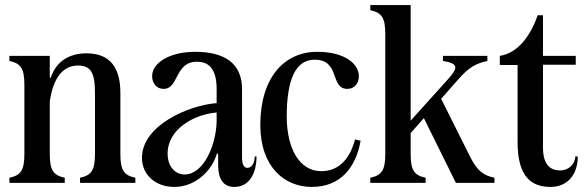

<svg xmlns="http://www.w3.org/2000/svg" viewBox="-20 -720 2314 756"><path d="M17 0H235V-20C190 -30 176 -49 176 -114V-320C189 -412 227 -462 287 -462C338 -462 354 -433 354 -353V-114C354 -49 340 -30 295 -20V0H513V-20C468 -30 454 -49 454 -114V-354C454 -454 413 -510 321 -510C250 -510 200 -476 180 -414H176V-500H17V-480C62 -470 76 -451 76 -386V-114C76 -49 62 -30 17 -20Z M903 16C960 16 990 -35 990 -104H983C983 -74 968 -59 954 -59C940 -59 933 -74 933 -100V-370C933 -468 867 -516 749 -516C650 -516 579 -474 579 -420C579 -394 595 -370 624 -370C685 -370 667 -477 756 -477C794 -477 833 -458 833 -370V-314C725 -306 539 -227 539 -99C539 -29 595 16 666 16C757 16 818 -57 834 -115H839V-70C839 -15 859 16 903 16ZM640 -115C640 -213 746 -270 833 -277V-242C831 -149 782 -33 707 -33C668 -33 640 -66 640 -115Z M1207 16C1322 16 1381 -61 1400 -166L1378 -171C1353 -77 1300 -46 1245 -46C1157 -46 1109 -139 1109 -261C1109 -407 1144 -485 1219 -485C1321 -485 1278 -370 1348 -370C1374 -370 1393 -390 1393 -420C1393 -469 1337 -516 1229 -516C1099 -516 1005 -414 1005 -228C1005 -61 1102 16 1207 16Z M1438 0H1656V-20C1611 -30 1597 -49 1597 -114V-196L1649 -255L1775 0H1927V-20C1882 -30 1859 -47 1830 -105L1717 -331L1784 -407C1827 -456 1854 -470 1899 -480V-500H1724V-480C1783 -470 1787 -456 1744 -408L1597 -245V-700H1438V-680C1483 -670 1497 -651 1497 -586V-114C1497 -49 1483 -30 1438 -20Z M2148 16C2213 16 2255 -31 2255 -104H2245C2245 -74 2219 -49 2186 -49C2144 -49 2118 -74 2118 -140V-465H2247V-500H2118V-660H2097C2068 -576 2018 -511 1948 -500V-464H2018V-160C2018 -23 2073 16 2148 16Z"/></svg>

Font: RL Madena
Style: Regular
Weight: 400
Designer: I Kadek Wantara Putra
Foundry: Roughlines ID
Version: Version 1.000;Glyphs 3.1.2 (3151)